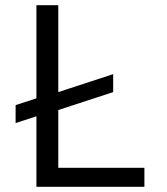

<svg xmlns="http://www.w3.org/2000/svg" viewBox="-20 -718 640 738"><path d="M535 0H120V-271L40 -245V-314L120 -340V-698H204V-364L415 -433V-364L204 -295V-73H535Z"/></svg>

Font: Lilex Nerd Font
Style: Regular
Weight: 400
Designer: Mike Abbink, Paul van der Laan, Pieter van Rosmalen, Mikhael Khrustik
Foundry: Mikhael Khrustik
Version: Version 2.400; ttfautohint (v1.8.4.7-5d5b);Nerd Fonts 3.3.0